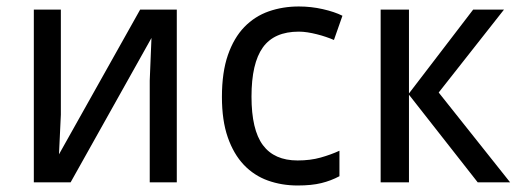

<svg xmlns="http://www.w3.org/2000/svg" viewBox="-20 -566 1608 596"><path d="M168.9 -536.1V-210L163.1 -86.9L415 -536.1H528.8V0H444.8V-315.9L450.2 -448.2L199.2 0H85V-536.1Z M903.8 9.8Q854.5 9.8 811.5 -5.6Q768.6 -21 736.8 -54.4Q705.1 -87.9 687 -139.9Q668.9 -191.9 668.9 -265.1Q668.9 -341.8 687.5 -395.3Q706.1 -448.7 738.5 -482.2Q771 -515.6 814.5 -530.8Q857.9 -545.9 907.7 -545.9Q945.8 -545.9 982.2 -537.6Q1018.6 -529.3 1043 -517.1L1016.6 -441.9Q1005.4 -446.8 991.7 -451.4Q978 -456.1 963.4 -459.7Q948.7 -463.4 934.6 -465.6Q920.4 -467.8 907.7 -467.8Q831.1 -467.8 795.9 -418.7Q760.7 -369.6 760.7 -266.1Q760.7 -163.1 796.1 -115.5Q831.5 -67.9 903.8 -67.9Q943.4 -67.9 975.3 -76.9Q1007.3 -85.9 1033.7 -98.1V-19Q1007.3 -4.9 977.3 2.4Q947.3 9.8 903.8 9.8Z M1448.7 -536.1H1544.4L1341.8 -278.8L1563.5 0H1462.9L1249.5 -272V0H1161.6V-536.1H1249.5V-275.9Z"/></svg>

Font: WenQuanYi Micro Hei
Style: Regular
Weight: 400
Foundry: Ascender Corporation
Version: Version 0.2.0-beta